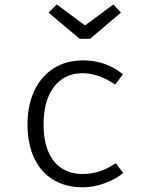

<svg xmlns="http://www.w3.org/2000/svg" viewBox="-20 -814 655 845"><path d="M489.2 -95.9 522.6 -52.8Q488.2 -24.1 439 -6.9Q389.7 10.3 345.6 10.3Q268.2 10.3 213.3 -23.6Q158.5 -57.4 129.7 -120Q101 -182.6 101 -267.2Q101 -348.2 129.7 -411.8Q158.5 -475.4 213.8 -511.8Q269.2 -548.2 346.2 -548.2Q445.1 -548.2 521 -487.2L487.2 -441.5Q413.8 -491.8 343.1 -491.8Q292.8 -491.8 254.1 -466.2Q215.4 -440.5 193.6 -390Q171.8 -339.5 171.8 -267.2Q171.8 -193.8 193.3 -144.9Q214.9 -95.9 253.6 -72.1Q292.3 -48.2 343.1 -48.2Q421.5 -48.2 489.2 -95.9ZM354.4 -702.1 479 -794.4 512.3 -758.5 376.4 -643.1H330.8L193.8 -758.5L229.7 -794.4Z"/></svg>

Font: Fira Code Fixed Light
Style: Regular
Weight: 300
Monospace: yes
Designer: Carrois Corporate, Edenspiekermann AG, Nikita Prokopov
Foundry: Carrois Corporate, Edenspiekermann AG, Nikita Prokopov
Version: Version 5.002